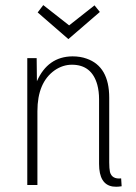

<svg xmlns="http://www.w3.org/2000/svg" viewBox="-20 -712 523 739"><path d="M446.3 -25.4Q411.1 -21.5 403.3 -49.8Q400.4 -63.5 400.4 -86.9V-335.9Q400.4 -456.1 313.5 -486.3Q289.1 -495.1 258.8 -495.1Q164.1 -494.1 122.1 -399.4L121.1 -488.3H85V0H124V-284.2Q124 -394.5 190.4 -441.4Q221.7 -462.9 256.8 -462.9Q333 -462.9 354.5 -385.7Q361.3 -360.4 361.3 -330.1V-81.1Q361.3 -2 414.1 5.9Q420.9 6.8 427.7 6.8Q435.5 6.8 448.2 4.9ZM243.2 -561.5 364.3 -666 343.8 -691.4 246.1 -614.3 146.5 -692.4 125 -664.1Z"/></svg>

Font: Yaldevi Colombo ExtraLight
Style: Regular
Weight: 275
Designer: Sol Matas, Denzil Rajitha, Kosala Senevirathne and Pathum Egodawatta
Foundry: Mooniak
Version: Version 1.020 ; ttfautohint (v1.6)